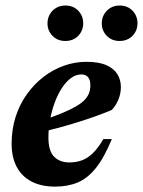

<svg xmlns="http://www.w3.org/2000/svg" viewBox="-20 -673 526 706"><path d="M279 -399.3Q258.9 -399.3 240.7 -385.8Q222.5 -372.4 207.4 -349Q192.2 -325.7 181.3 -296Q170.3 -266.2 164.2 -233.4Q158 -200.5 158 -167.9Q158 -118 179 -96.8Q200 -75.7 234.9 -75.7Q260.4 -75.7 281.4 -83.5Q302.4 -91.3 321.7 -110Q340.9 -128.6 360 -161.7H391.3Q363.2 -93.3 332.6 -55.2Q302.1 -17.1 265.7 -2Q229.4 13.2 182.8 13.2Q131.7 13.2 95.8 -5.6Q60 -24.4 41.3 -59.7Q22.7 -95 22.7 -144.3Q22.7 -196.8 37.3 -242.8Q52 -288.9 78.5 -326Q105 -363.2 139.7 -390.1Q174.5 -417 214.8 -431.3Q255.1 -445.7 297.8 -445.7Q343.5 -445.7 371.3 -433.3Q399.1 -420.9 411.8 -399.9Q424.5 -378.8 424.5 -352.7Q424.5 -329.3 415.3 -306.8Q406 -284.2 390.9 -268.6Q362.2 -256.6 330.1 -245.1Q298 -233.6 263.9 -223.1Q229.8 -212.5 194.9 -203Q160 -193.6 125.6 -185.4L127.1 -227.5Q173.2 -242.7 205.6 -256Q237.9 -269.3 258.9 -281.5Q279.9 -293.7 291.4 -306Q303 -318.3 307.7 -331.5Q312.3 -344.8 312.3 -359.9Q312.3 -372.6 308.6 -381.2Q304.9 -389.9 297.6 -394.6Q290.2 -399.3 279 -399.3ZM220.3 -522.3Q191.3 -522.3 173 -541.4Q154.6 -560.4 154.6 -587.2Q154.6 -605.4 163.1 -620.2Q171.5 -635.1 186.3 -643.9Q201.1 -652.7 220.2 -652.7Q249.5 -652.7 267.8 -633.6Q286 -614.5 286 -587.2Q286 -569.2 277.7 -554.6Q269.4 -539.9 254.8 -531.1Q240.1 -522.3 220.3 -522.3ZM419.9 -522.3Q390.9 -522.3 372.5 -541.4Q354.2 -560.4 354.2 -587.2Q354.2 -605.4 362.7 -620.2Q371.1 -635.1 385.9 -643.9Q400.6 -652.7 419.8 -652.7Q449.1 -652.7 467.3 -633.6Q485.6 -614.5 485.6 -587.2Q485.6 -569.2 477.3 -554.6Q469 -539.9 454.3 -531.1Q439.6 -522.3 419.9 -522.3Z"/></svg>

Font: Newsreader Text
Style: Italic
Weight: 400
Italic angle: -17°
Designer: Hugues Gentile
Foundry: Production Type
Version: Version 1.001